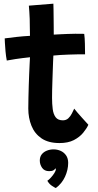

<svg xmlns="http://www.w3.org/2000/svg" viewBox="-20 -736 522 1018"><path d="M276 261Q270.5 259 255.8 249.5Q241 240 231 222.5Q239.5 217 250 205.5Q260.5 194 268.2 181.8Q276 169.5 276 161.5Q276 158 275 156Q271 162 263.5 166.8Q256 171.5 240.5 171.5Q215.5 171.5 203.2 153.8Q191 136 191 115.5Q191 95.5 201.2 82.5Q211.5 69.5 228.2 62.8Q245 56 264 56Q284 56 301.8 64Q319.5 72 330.5 88Q341.5 104 341.5 127.5Q341.5 164.5 324.8 201Q308 237.5 276 261ZM448.5 -74.5Q439.5 -54.5 420.8 -31.8Q402 -9 371.5 6.8Q341 22.5 295.5 22.5Q236.5 22.5 200 -2.5Q163.5 -27.5 146.8 -69.2Q130 -111 130 -160.5Q130 -187 130.8 -218.8Q131.5 -250.5 132.5 -283.2Q133.5 -316 134.8 -345.5Q136 -375 137.2 -397.8Q138.5 -420.5 139 -432.5Q96.5 -428 62 -422.8Q27.5 -417.5 16 -415Q11.5 -438.5 9.2 -464Q7 -489.5 6 -508.5Q5 -527.5 5 -532.5Q33.5 -536.5 68 -540.2Q102.5 -544 139 -546Q138.5 -560.5 138.2 -587Q138 -613.5 137.5 -635.5Q137 -655 135.5 -674.2Q134 -693.5 133 -706L263 -716.5Q263 -710 263.8 -685.8Q264.5 -661.5 264.5 -627.5Q264.5 -612.5 264.8 -591.8Q265 -571 265 -552.5Q281.5 -553.5 303.5 -554.5Q325.5 -555.5 338.5 -556Q360.5 -557 379 -557Q397.5 -557 410 -556.8Q422.5 -556.5 426.5 -556.5Q429.5 -536 430.2 -503.8Q431 -471.5 431 -448Q426 -448.5 398 -448Q370 -447.5 343 -446.5Q323.5 -446 300.5 -444.5Q277.5 -443 263 -441.5Q262.5 -430.5 261.5 -409.8Q260.5 -389 259.8 -363.2Q259 -337.5 258 -310.5Q257 -283.5 256.5 -259Q256 -234.5 256 -217Q256 -184.5 259.5 -157.5Q263 -130.5 275.2 -114.2Q287.5 -98 313.5 -98Q331 -98 342.5 -109Q354 -120 361.2 -134.5Q368.5 -149 373.5 -160Q379 -152.5 390 -139.8Q401 -127 413.2 -113.5Q425.5 -100 435.2 -89.2Q445 -78.5 448.5 -74.5Z"/></svg>

Font: Grandstander Thin SemiBold
Style: Regular
Weight: 600
Version: Version 1.200